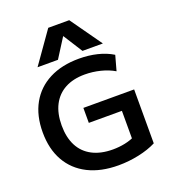

<svg xmlns="http://www.w3.org/2000/svg" viewBox="-175 -1127 1123 1265"><g transform="rotate(-20 386.5 -495.0)"><path d="M438 10Q314 10 225 -35Q136 -80 88.5 -164Q41 -248 41 -365Q41 -482 88 -566Q135 -650 222.5 -695Q310 -740 431 -740Q498 -740 558 -725.5Q618 -711 665 -682L636 -577Q594 -602 540 -615.5Q486 -629 431 -629Q350 -629 292.5 -598Q235 -567 204.5 -508Q174 -449 174 -365Q174 -281 204.5 -222Q235 -163 294.5 -132Q354 -101 438 -101Q482 -101 523 -109.5Q564 -118 597 -135L580 -95V-320H348V-425H704V-47Q651 -20 580.5 -5Q510 10 438 10ZM156 -780 311 -1000H458L614 -780H471L386 -914H384L299 -780Z"/></g></svg>

Font: M PLUS 1 SemiBold
Style: Regular
Weight: 600
Designer: Coji Morishita
Foundry: UNDERFOREST DESIGN
Version: Version 1.001